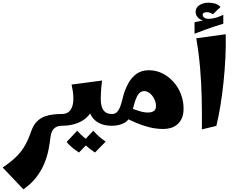

<svg xmlns="http://www.w3.org/2000/svg" viewBox="-100 -940 1757 1435"><path d="M75 475 -80 312Q-15 268 24 229Q63 190 88 145Q113 100 134 39Q150 -6 176 -32Q202 -58 233.5 -69.5Q265 -81 298.5 -84.5Q332 -88 363 -88L383 -44L363 0Q338 0 319 10Q300 20 290 39.5Q280 59 277 86Q273 125 263.5 174.5Q254 224 233 277.5Q212 331 173.5 382Q135 433 75 475Z M363 0V-88Q421 -88 440 -144.5Q459 -201 435 -308L663 -338Q657 -293 655 -260Q653 -227 653 -202L596 -172Q596 -119 565 -80.5Q534 -42 481.5 -21Q429 0 363 0ZM736 0Q679 0 638 -21.5Q597 -43 575 -88Q553 -133 553 -202H653Q653 -143 673.5 -115.5Q694 -88 736 -88L756 -44ZM490 200Q465 183 440.5 163.5Q416 144 398 121L477 37Q498 60 520 80Q542 100 570 118ZM610 200Q585 183 560.5 163.5Q536 144 518 121L597 37Q618 60 640 80Q662 100 690 118Z M1122 24Q1066 24 1014 10.5Q962 -3 917.5 -22Q873 -41 839 -59L878 -131Q905 -121 940.5 -110Q976 -99 1006 -99Q1032 -99 1049 -109.5Q1066 -120 1066 -147Q1066 -173 1053.5 -199Q1041 -225 1021 -242Q1001 -259 979 -259Q955 -259 940 -242.5Q925 -226 915.5 -200.5Q906 -175 899 -147Q892 -119 884 -95Q869 -44 830 -22Q791 0 736 0V-88Q758 -88 771.5 -100Q785 -112 794 -132.5Q803 -153 809.5 -177.5Q816 -202 822 -226Q836 -276 860 -319Q884 -362 921 -388.5Q958 -415 1012 -415Q1067 -415 1114 -391.5Q1161 -368 1197 -327.5Q1233 -287 1252.5 -235.5Q1272 -184 1272 -128Q1272 -85 1259 -56Q1246 -27 1224 -9Q1202 9 1175.5 16.5Q1149 24 1122 24Z M1409 27Q1410 -95 1407.5 -208.5Q1405 -322 1395.5 -432Q1386 -542 1367 -654L1587 -684Q1589 -597 1584.5 -506Q1580 -415 1570.5 -324.5Q1561 -234 1547.5 -151.5Q1534 -69 1517 1ZM1476 -776 1458 -782Q1410 -782 1386 -802.5Q1362 -823 1362 -851Q1362 -884 1391 -902Q1420 -920 1457 -920Q1480 -920 1504.5 -914Q1529 -908 1548 -888L1491 -833Q1480 -841 1469 -845Q1458 -849 1446 -849Q1434 -849 1424.5 -844.5Q1415 -840 1415 -828Q1415 -815 1432 -805Q1449 -795 1488 -802Q1514 -807 1529 -812.5Q1544 -818 1569 -829V-778ZM1354 -688V-774Q1397 -783 1431 -790Q1465 -797 1498 -803Q1531 -809 1569 -815V-763Q1529 -751 1498 -740.5Q1467 -730 1434 -718Q1401 -706 1354 -688Z"/></svg>

Font: Marhey Light SemiBold
Style: Regular
Weight: 600
Version: Version 1.000